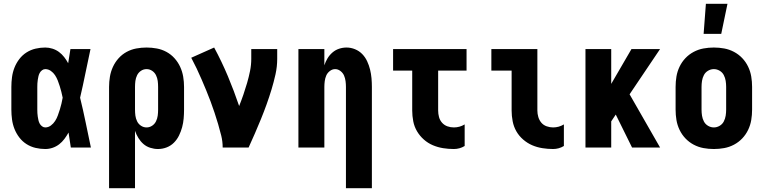

<svg xmlns="http://www.w3.org/2000/svg" viewBox="-20 -779 4040 1014"><path d="M219 8Q193 8 167.5 2Q142 -4 120 -18Q98 -32 82 -53Q66 -74 56.5 -98Q47 -122 43.5 -148Q40 -174 40 -200V-320Q40 -346 43.5 -372Q47 -398 56.5 -422Q66 -446 82 -467Q98 -488 120 -502Q142 -516 167.5 -522Q193 -528 219 -528Q238 -528 257 -522Q276 -516 291.5 -504.5Q307 -493 319 -477.5Q331 -462 340 -445Q343 -464 346 -482.5Q349 -501 352 -520H458Q444 -456 431 -391.5Q418 -327 403 -263Q419 -198 432.5 -132Q446 -66 460 0H354Q351 -20 348 -39.5Q345 -59 342 -79Q332 -61 320 -45Q308 -29 292.5 -17Q277 -5 258 1.5Q239 8 219 8ZM219 -106Q235 -106 248.5 -116Q262 -126 271 -140Q280 -154 285.5 -169.5Q291 -185 296 -200.5Q301 -216 304.5 -231.5Q308 -247 311 -263Q308 -279 304 -294Q300 -309 295.5 -324Q291 -339 285 -354Q279 -369 270.5 -382Q262 -395 248.5 -404.5Q235 -414 219 -414Q210 -414 202 -408Q194 -402 189.5 -393.5Q185 -385 183 -376Q181 -367 179.5 -357.5Q178 -348 177.5 -338.5Q177 -329 177 -320V-200Q177 -191 177.5 -181.5Q178 -172 179.5 -162.5Q181 -153 183 -144Q185 -135 189.5 -126.5Q194 -118 202 -112Q210 -106 219 -106Z M556 215V-320Q556 -347 560.5 -374Q565 -401 576.5 -426Q588 -451 606.5 -471.5Q625 -492 649 -505Q673 -518 700 -523Q727 -528 754 -528Q781 -528 808 -523Q835 -518 859 -505Q883 -492 901.5 -471.5Q920 -451 931.5 -426Q943 -401 947.5 -374Q952 -347 952 -320V-200Q952 -177 950 -153.5Q948 -130 942 -107.5Q936 -85 925.5 -63.5Q915 -42 898.5 -25.5Q882 -9 860 -0.5Q838 8 814 8Q794 8 773.5 1.5Q753 -5 737.5 -18.5Q722 -32 711 -50Q700 -68 693 -88V215ZM754 -106Q770 -106 783.5 -115Q797 -124 804 -138.5Q811 -153 813 -168.5Q815 -184 815 -200V-320Q815 -336 813 -351.5Q811 -367 804 -381.5Q797 -396 783.5 -405Q770 -414 754 -414Q738 -414 724.5 -405Q711 -396 704 -381.5Q697 -367 695 -351.5Q693 -336 693 -320V-200Q693 -184 695 -168.5Q697 -153 704 -138.5Q711 -124 724.5 -115Q738 -106 754 -106Z M1156 0Q1156 -32 1148.5 -62.5Q1141 -93 1132 -123.5Q1123 -154 1113 -184Q1103 -214 1092 -243.5Q1081 -273 1069 -302Q1057 -331 1044.5 -360Q1032 -389 1018.5 -417.5Q1005 -446 990 -474L1111 -528Q1151 -454 1183.5 -376.5Q1216 -299 1243 -219Q1255 -249 1265.5 -279.5Q1276 -310 1285 -341Q1294 -372 1300.5 -404Q1307 -436 1307 -468V-520H1444V-468Q1444 -427 1435 -386.5Q1426 -346 1414 -306.5Q1402 -267 1388 -228Q1374 -189 1358.5 -151Q1343 -113 1326.5 -75Q1310 -37 1293 0Z M1944 215H1807V-320Q1807 -335 1805 -350.5Q1803 -366 1797 -380Q1791 -394 1778 -404Q1765 -414 1750 -414Q1735 -414 1722 -404Q1709 -394 1703 -380Q1697 -366 1695 -350.5Q1693 -335 1693 -320V0H1556V-520H1693V-434Q1699 -453 1709.5 -470.5Q1720 -488 1735.5 -501.5Q1751 -515 1770.5 -521.5Q1790 -528 1810 -528Q1833 -528 1855 -519Q1877 -510 1893 -493.5Q1909 -477 1919 -455.5Q1929 -434 1934.5 -411.5Q1940 -389 1942 -366Q1944 -343 1944 -320Z M2377 8Q2348 8 2320 3.5Q2292 -1 2266 -12Q2240 -23 2218.5 -42Q2197 -61 2182.5 -85.5Q2168 -110 2162.5 -138.5Q2157 -167 2157 -195V-406H2056V-520H2444V-406H2294V-195Q2294 -178 2298.5 -161Q2303 -144 2314.5 -131Q2326 -118 2342.5 -112Q2359 -106 2377 -106Q2392 -106 2406.5 -110Q2421 -114 2434 -122V-8Q2421 0 2406.5 4Q2392 8 2377 8Z M2901 8Q2873 8 2844.5 3.5Q2816 -1 2790.5 -12Q2765 -23 2743 -42Q2721 -61 2707 -85.5Q2693 -110 2687.5 -138.5Q2682 -167 2682 -195V-406H2575V-520H2818V-195Q2818 -178 2823 -161Q2828 -144 2839 -131Q2850 -118 2867 -112Q2884 -106 2901 -106Q2916 -106 2930.5 -110Q2945 -114 2958 -122V-8Q2945 0 2930.5 4Q2916 8 2901 8Z M3072 0V-520H3208V-336L3315 -520H3466L3305 -281L3466 0H3318L3232 -174L3208 -138V0Z M3750 8Q3722 8 3695 3Q3668 -2 3643.5 -15Q3619 -28 3600 -48Q3581 -68 3569 -93Q3557 -118 3552.5 -145Q3548 -172 3548 -200V-320Q3548 -348 3552.5 -375Q3557 -402 3569 -427Q3581 -452 3600 -472Q3619 -492 3643.5 -505Q3668 -518 3695 -523Q3722 -528 3750 -528Q3778 -528 3805 -523Q3832 -518 3856.5 -505Q3881 -492 3900 -472Q3919 -452 3931 -427Q3943 -402 3947.5 -375Q3952 -348 3952 -320V-200Q3952 -172 3947.5 -145Q3943 -118 3931 -93Q3919 -68 3900 -48Q3881 -28 3856.5 -15Q3832 -2 3805 3Q3778 8 3750 8ZM3750 -106Q3766 -106 3780.5 -114.5Q3795 -123 3802.5 -137.5Q3810 -152 3812.5 -168Q3815 -184 3815 -200V-320Q3815 -336 3812.5 -352Q3810 -368 3802.5 -382.5Q3795 -397 3780.5 -405.5Q3766 -414 3750 -414Q3734 -414 3719.5 -405.5Q3705 -397 3697.5 -382.5Q3690 -368 3687.5 -352Q3685 -336 3685 -320V-200Q3685 -184 3687.5 -168Q3690 -152 3697.5 -137.5Q3705 -123 3719.5 -114.5Q3734 -106 3750 -106ZM3696 -600 3708 -759H3822L3789 -600Z"/></svg>

Font: Iosevka Heavy
Style: Regular
Weight: 900
Monospace: yes
Designer: Belleve Invis
Foundry: Belleve Invis
Version: Version 32.5.0; ttfautohint (v1.8.4)